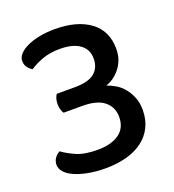

<svg xmlns="http://www.w3.org/2000/svg" viewBox="-119 -716 746 821"><g transform="rotate(-20 254.5 -305.0)"><path d="M221 -622Q322 -622 381 -578.5Q440 -535 440 -453Q440 -424 431 -401.5Q422 -379 408 -362.5Q394 -346 377.5 -335Q361 -324 346 -320Q366 -313 386 -301Q406 -289 421.5 -270Q437 -251 447 -226Q457 -201 457 -169Q457 -125 440 -91Q423 -57 392 -34Q361 -11 318 0.5Q275 12 224 12Q180 12 144 5Q108 -2 82.5 -13.5Q57 -25 43.5 -40.5Q30 -56 30 -73Q30 -91 39 -103.5Q48 -116 62 -124Q86 -106 122.5 -90Q159 -74 218 -74Q280 -74 316 -99.5Q352 -125 352 -175Q352 -220 319.5 -246.5Q287 -273 221 -273H135Q130 -280 126.5 -291.5Q123 -303 123 -316Q123 -330 126.5 -341Q130 -352 135 -359H216Q280 -359 307.5 -382.5Q335 -406 335 -447Q335 -489 303 -512Q271 -535 213 -535Q166 -535 131.5 -522Q97 -509 74 -493Q62 -500 53 -512Q44 -524 44 -541Q44 -558 57.5 -572.5Q71 -587 94.5 -598Q118 -609 150.5 -615.5Q183 -622 221 -622Z"/></g></svg>

Font: Baloo Paaji 2 Medium
Style: Regular
Weight: 500
Designer: Shuchita Grover, Noopur Datye and Ek Type
Foundry: Ek Type
Version: Version 1.640;hotconv 1.0.111;makeotfexe 2.5.65597; ttfautoh